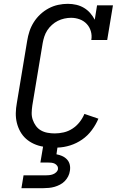

<svg xmlns="http://www.w3.org/2000/svg" viewBox="-20 -763 640 1003"><path d="M92 220 103 153H218Q227 153 237 152Q247 151 256.5 147.5Q266 144 273.5 137Q281 130 283 121Q284 111 279 103.5Q274 96 266 92Q258 88 248.5 87Q239 86 229 86H191L205 3Q180 -1 157 -11.5Q134 -22 116 -38Q98 -54 86 -75.5Q74 -97 68 -121.5Q62 -146 62.5 -172Q63 -198 68 -225L122 -550Q126 -575 134 -599.5Q142 -624 156.5 -647Q171 -670 191 -688.5Q211 -707 234.5 -719.5Q258 -732 283.5 -737.5Q309 -743 334 -743Q357 -743 378.5 -738Q400 -733 418.5 -722Q437 -711 451 -695Q465 -679 475 -660L487 -735H570L540 -554H457Q461 -578 454.5 -600Q448 -622 433 -638Q418 -654 396.5 -662Q375 -670 351 -670Q334 -670 316 -666Q298 -662 282 -654Q266 -646 251.5 -633Q237 -620 227 -604.5Q217 -589 211.5 -572Q206 -555 203 -538L149 -213Q146 -193 145.5 -174Q145 -155 151 -137.5Q157 -120 167.5 -105.5Q178 -91 193.5 -82Q209 -73 228 -69.5Q247 -66 266 -66Q289 -66 313 -71.5Q337 -77 358.5 -91Q380 -105 396 -125.5Q412 -146 421 -168L494 -143Q481 -112 459.5 -83Q438 -54 409 -34Q380 -14 347 -3.5Q314 7 280 8L275 43Q291 46 305.5 52.5Q320 59 330.5 70.5Q341 82 344.5 97.5Q348 113 345 130Q343 145 336 158.5Q329 172 318.5 183Q308 194 293.5 201.5Q279 209 265 213Q251 217 236 218.5Q221 220 207 220Z"/></svg>

Font: Iosevka Plex Etoile
Style: Italic
Weight: 400
Italic angle: -9°
Designer: Belleve Invis
Foundry: Belleve Invis
Version: Version 25.1.1; ttfautohint (v1.8.4)